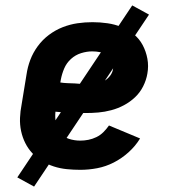

<svg xmlns="http://www.w3.org/2000/svg" viewBox="-20 -620 640 710"><path d="M277 8Q252 8 227 5.5Q202 3 179 -4.5Q156 -12 136 -24Q116 -36 100 -53Q84 -70 73.5 -91Q63 -112 58 -135.5Q53 -159 54 -184Q55 -209 60 -234L78 -344Q82 -372 92 -398.5Q102 -425 119.5 -449Q137 -473 161 -491Q185 -509 212 -519.5Q239 -530 266.5 -534Q294 -538 322 -538Q350 -538 377.5 -534Q405 -530 429.5 -520Q454 -510 474.5 -493.5Q495 -477 507.5 -453.5Q520 -430 525 -403Q530 -376 525 -348Q521 -324 509.5 -301Q498 -278 479.5 -260.5Q461 -243 438.5 -231Q416 -219 391.5 -212.5Q367 -206 343.5 -204Q320 -202 296 -202Q268 -202 240.5 -203Q213 -204 185 -207Q183 -186 186.5 -165Q190 -144 202.5 -128.5Q215 -113 235 -106.5Q255 -100 277 -100Q292 -100 307 -103Q322 -106 336.5 -113Q351 -120 362.5 -131.5Q374 -143 383 -156L498 -108Q481 -80 455.5 -57Q430 -34 400.5 -19Q371 -4 339.5 2Q308 8 277 8ZM310 -308Q324 -308 338 -310.5Q352 -313 364.5 -320Q377 -327 386.5 -339Q396 -351 398 -365Q400 -380 394.5 -393.5Q389 -407 377.5 -415.5Q366 -424 351 -427Q336 -430 321 -430Q301 -430 280 -423.5Q259 -417 242.5 -402Q226 -387 217.5 -367Q209 -347 205 -326L203 -315Q216 -313 229.5 -312.5Q243 -312 256.5 -311.5Q270 -311 283.5 -309.5Q297 -308 310 -308ZM106 70 44 36 469 -600 531 -566Z"/></svg>

Font: Iosevka Curly Slab XBdEx
Style: Italic
Weight: 800
Width: 7
Italic angle: -9°
Monospace: yes
Designer: Belleve Invis
Foundry: Belleve Invis
Version: Version 11.1.0; ttfautohint (v1.8.3)